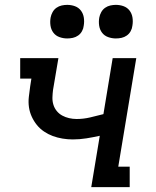

<svg xmlns="http://www.w3.org/2000/svg" viewBox="-20 -769 640 789"><path d="M355 0 390 -211Q363 -205 335 -200.5Q307 -196 279 -196Q258 -196 237 -199.5Q216 -203 197 -210Q178 -217 161 -228.5Q144 -240 131.5 -255.5Q119 -271 110.5 -289.5Q102 -308 99 -328.5Q96 -349 98.5 -371Q101 -393 104 -414L109 -446H63V-530H220L198 -400Q196 -385 195.5 -369Q195 -353 199.5 -338.5Q204 -324 213.5 -312.5Q223 -301 236 -294Q249 -287 264 -283.5Q279 -280 295 -280Q323 -280 350.5 -286.5Q378 -293 405 -300L443 -530H540L466 -84H513V0ZM456 -611Q440 -611 424.5 -616.5Q409 -622 399.5 -634.5Q390 -647 387.5 -663.5Q385 -680 388 -697Q390 -708 396 -719Q402 -730 412 -737Q422 -744 433.5 -746.5Q445 -749 456 -749Q473 -749 488 -743.5Q503 -738 512.5 -725.5Q522 -713 524.5 -696.5Q527 -680 524 -663Q523 -652 517 -641Q511 -630 501 -623Q491 -616 479.5 -613.5Q468 -611 456 -611ZM256 -611Q240 -611 224.5 -616.5Q209 -622 199.5 -634.5Q190 -647 187.5 -663.5Q185 -680 188 -697Q190 -708 196 -719Q202 -730 212 -737Q222 -744 233.5 -746.5Q245 -749 256 -749Q273 -749 288 -743.5Q303 -738 312.5 -725.5Q322 -713 324.5 -696.5Q327 -680 324 -663Q323 -652 317 -641Q311 -630 301 -623Q291 -616 279.5 -613.5Q268 -611 256 -611Z"/></svg>

Font: Iosevka Curly Slab MdEx
Style: Italic
Weight: 500
Width: 7
Italic angle: -9°
Monospace: yes
Designer: Belleve Invis
Foundry: Belleve Invis
Version: Version 11.0.0; ttfautohint (v1.8.3)